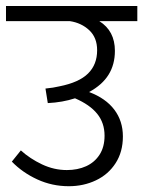

<svg xmlns="http://www.w3.org/2000/svg" viewBox="-26 -629 480 644"><path d="M434.6 -558.1H307.1Q359.4 -525.4 359.4 -458.5Q359.4 -412.6 338.1 -378.4Q316.9 -344.2 272.9 -320.3Q328.6 -299.3 357.4 -261.2Q386.2 -223.1 386.2 -171.4Q386.2 -119.6 361.8 -81.8Q337.4 -43.9 295.9 -24.2Q254.4 -4.4 204.6 -4.4Q148.9 -4.4 99.4 -27.1Q49.8 -49.8 13.7 -86.9L43.9 -124.5Q74.7 -96.7 115 -77.6Q155.3 -58.6 198.2 -58.6Q234.4 -58.6 262.9 -71.5Q291.5 -84.5 308.1 -110.4Q324.7 -136.2 324.7 -173.8Q324.7 -216.8 300 -247.3Q275.4 -277.8 225.6 -299.3Q183.6 -285.6 134.3 -283.2L126.5 -332Q153.3 -334.5 173.3 -339.4Q239.3 -352.5 269.5 -382.6Q299.8 -412.6 299.8 -460.4Q299.8 -502.9 273.4 -527.6Q247.1 -552.2 208.5 -558.1H-5.9V-608.9H434.6Z"/></svg>

Font: Varta
Style: Light
Weight: 300
Designer: Joana Correia, Viktoriya Grabowska, Eben Sorkin
Foundry: Sorkin Type
Version: Version 1.002; ttfautohint (v1.3) -l 8 -r 24 -G 200 -x 12 -H